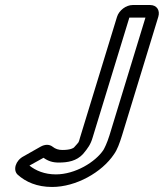

<svg xmlns="http://www.w3.org/2000/svg" viewBox="-20 -712 651 763"><path d="M391 -116C359 -68 279 -19 202 -19C157 -19 122 -34 97 -54L153 -85C171 -72 189 -66 213 -66C250 -66 284 -72 310 -100C330 -124 340 -138 348 -165L494 -642H558L415 -174C405 -142 395 -123 391 -116ZM577 -692H507C481 -692 453 -671 445 -645L298 -165C291 -142 297 -152 274 -126C272 -124 261 -116 228 -116C213 -116 200 -120 189 -129C176 -139 159 -139 141 -129L74 -91C41 -74 31 -36 50 -18C82 11 127 31 187 31C282 31 385 -27 433 -99C446 -117 455 -142 465 -174L609 -645C617 -671 603 -692 577 -692Z"/></svg>

Font: DIN Rundschrift
Style: BreitKontKu
Weight: 400
Width: 7
Version: Version 1.027